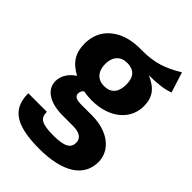

<svg xmlns="http://www.w3.org/2000/svg" viewBox="-244 -717 1039 1039"><g transform="rotate(45 275.5 -197.5)"><path d="M514 -617C434 -569 374 -548 280 -548C275 -548 269 -548 264 -548C194 -548 138 -531 95 -496C52 -461 31 -413 31 -354C31 -285 59 -238 126 -202C87 -178 63 -139 63 -100C63 -39 117 5 226 5H303C354 5 379 25 379 57C379 96 351 117 264 117C170 117 148 98 148 51H6C6 160 64 222 260 222C440 222 538 157 538 46C538 -42 458 -108 335 -108H255C208 -108 197 -120 197 -140C197 -152 203 -165 214 -170C233 -166 254 -164 275 -164C412 -164 498 -240 498 -342C498 -410 467 -450 398 -479C465 -479 516 -486 551 -500ZM268 -444C321 -444 348 -415 348 -358C348 -297 320 -266 268 -266C219 -266 188 -299 188 -356C188 -411 219 -444 268 -444Z"/></g></svg>

Font: Fira Sans
Style: Bold
Weight: 700
Designer: Carrois Corporate & Edenspiekermann AG
Foundry: Carrois Corporate GbR & Edenspiekermann AG
Version: Version 4.203